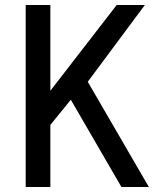

<svg xmlns="http://www.w3.org/2000/svg" viewBox="-20 -750 640 770"><path d="M561 -730 332 -422 577 0H467L264 -350L182 -249V0H83V-730H182V-386L448 -730Z"/></svg>

Font: Tiny Medium
Style: Regular
Weight: 500
Monospace: yes
Designer: Philipp Nurullin, Konstantin Bulenkov
Foundry: JetBrains
Version: Version 2.251; ttfautohint (v1.8.4.7-5d5b)